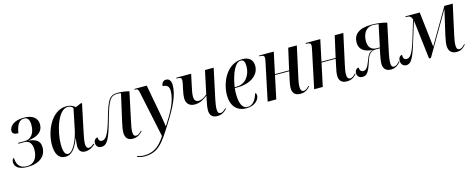

<svg xmlns="http://www.w3.org/2000/svg" viewBox="-35 -1251 5435 2197"><g transform="rotate(-15 2682.5 -153.0)"><path d="M153 10C298 10 376 -60 376 -164C376 -234 333 -268 245 -278V-281C349 -294 416 -337 416 -424C416 -499 360 -546 255 -546C128 -546 80 -483 80 -435C80 -405 103 -390 150 -390C166 -487 199 -536 254 -536C305 -536 319 -494 319 -442C319 -345 272 -284 198 -284H120L118 -274H190C246 -274 279 -235 279 -159C279 -65 232 0 152 0C68 0 31 -44 28 -130C19 -130 4 -116 4 -85C4 -26 55 10 153 10Z M604 10C673 10 723 -44 769 -168H771C766 -133 761 -105 761 -74C761 -19 788 10 838 10C890 10 930 -19 956 -43L950 -53C928 -32 909 -20 888 -20C866 -20 854 -39 854 -75C854 -106 865 -167 872 -197L943 -535H927L863 -508C841 -528 809 -546 761 -546C576 -546 486 -316 486 -160C486 -58 522 10 604 10ZM640 -14C607 -14 586 -49 586 -141C586 -289 656 -535 773 -535C797 -535 820 -526 834 -505L784 -262C759 -142 697 -14 640 -14Z M1401 10C1454 10 1490 -16 1519 -49L1513 -55C1483 -25 1467 -14 1446 -14C1422 -14 1412 -32 1412 -68C1412 -99 1420 -142 1429 -181L1502 -525C1462 -535 1414 -543 1371 -543C1266 -543 1243 -496 1181 -280C1130 -103 1097 -59 1052 -59C1022 -59 1013 -85 1013 -110C993 -110 967 -91 967 -54C967 -21 988 7 1030 7C1096 7 1129 -54 1189 -268C1252 -493 1277 -533 1364 -533C1378 -533 1389 -532 1403 -528L1331 -210C1319 -158 1312 -119 1312 -84C1312 -26 1340 10 1401 10Z M1478 240C1643 240 1705 146 1834 -61C1932 -216 1999 -347 1999 -464C1999 -517 1977 -545 1939 -545C1910 -545 1885 -523 1885 -483C1926 -483 1960 -467 1960 -408C1960 -288 1889 -165 1803 -32H1800C1795 -71 1780 -159 1771 -209L1710 -536H1565L1563 -526H1572C1599 -526 1607 -517 1615 -477L1729 66C1657 180 1584 228 1477 228C1439 228 1413 220 1396 212L1392 222C1414 233 1446 240 1478 240Z M2402 10C2455 10 2489 -15 2518 -47L2512 -54C2482 -25 2466 -15 2447 -15C2421 -15 2412 -33 2412 -68C2412 -98 2418 -139 2427 -181L2503 -536H2400L2342 -263C2307 -233 2274 -214 2243 -214C2203 -214 2188 -238 2188 -277C2188 -309 2196 -349 2206 -395L2236 -536H2061L2059 -526H2074C2105 -526 2119 -518 2119 -491C2119 -476 2115 -455 2108 -422L2100 -386C2091 -345 2086 -313 2086 -287C2086 -229 2117 -185 2187 -185C2256 -185 2304 -222 2340 -249L2326 -179C2318 -142 2313 -108 2313 -83C2313 -30 2336 10 2402 10Z M2748 10C2849 10 2901 -54 2901 -100C2901 -121 2895 -129 2886 -132C2864 -57 2825 -1 2763 -1C2705 -1 2672 -60 2672 -181C2672 -200 2674 -236 2676 -248H2712C2857 -248 2968 -322 2968 -433C2968 -504 2923 -546 2845 -546C2655 -546 2568 -339 2568 -193C2568 -56 2641 10 2748 10ZM2700 -258H2677C2702 -417 2756 -534 2822 -534C2855 -534 2870 -511 2870 -455C2870 -347 2804 -258 2700 -258Z M3386 10C3446 10 3476 -18 3502 -47L3496 -54C3473 -30 3454 -13 3431 -13C3403 -13 3394 -35 3394 -71C3394 -101 3400 -132 3411 -183L3488 -536H3386L3329 -283H3161L3215 -536H3042L3040 -526H3049C3086 -526 3100 -517 3100 -492C3100 -481 3096 -463 3092 -442L2999 0H3101L3159 -273H3327L3308 -183C3299 -144 3293 -111 3293 -81C3293 -32 3316 10 3386 10Z M3937 10C3997 10 4027 -18 4053 -47L4047 -54C4024 -30 4005 -13 3982 -13C3954 -13 3945 -35 3945 -71C3945 -101 3951 -132 3962 -183L4039 -536H3937L3880 -283H3712L3766 -536H3593L3591 -526H3600C3637 -526 3651 -517 3651 -492C3651 -481 3647 -463 3643 -442L3550 0H3652L3710 -273H3878L3859 -183C3850 -144 3844 -111 3844 -81C3844 -32 3867 10 3937 10Z M4459 10C4512 10 4547 -20 4575 -50L4569 -58C4543 -31 4525 -14 4500 -14C4477 -14 4468 -31 4468 -66C4468 -97 4474 -139 4483 -180L4555 -520C4510 -533 4443 -544 4374 -544C4219 -544 4157 -483 4157 -389C4157 -309 4214 -266 4318 -261C4275 -252 4254 -226 4227 -150C4203 -86 4182 -56 4148 -56C4119 -56 4106 -79 4106 -108C4081 -108 4060 -86 4060 -53C4060 -17 4084 7 4123 7C4176 7 4201 -33 4237 -147C4265 -239 4298 -258 4357 -258H4397L4381 -180C4373 -143 4368 -111 4368 -84C4368 -31 4394 10 4459 10ZM4360 -268C4301 -268 4264 -306 4264 -377C4264 -460 4301 -535 4391 -535C4414 -535 4434 -532 4455 -529L4400 -268Z M5237 10C5291 10 5319 -16 5347 -48L5342 -55C5313 -25 5298 -13 5276 -13C5256 -13 5241 -26 5241 -66C5241 -95 5248 -141 5257 -179L5335 -536H5236L4992 -119L4944 -536H4776L4774 -526H4786C4822 -526 4839 -515 4851 -478C4840 -452 4811 -347 4783 -257C4733 -99 4706 -61 4663 -61C4631 -61 4621 -86 4623 -120C4599 -120 4579 -97 4579 -61C4579 -28 4598 7 4641 7C4708 7 4737 -73 4803 -292C4824 -362 4838 -409 4856 -463L4911 0H4933L5223 -495H5226L5159 -206C5150 -162 5142 -119 5142 -90C5142 -27 5175 10 5237 10Z"/></g></svg>

Font: Noto Serif Display Condensed Medium
Style: Italic
Weight: 500
Width: 3
Italic angle: -12°
Designer: Monotype Design Team
Foundry: Monotype Imaging Inc.
Version: Version 2.009